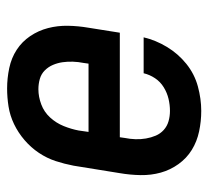

<svg xmlns="http://www.w3.org/2000/svg" viewBox="-43 -535 586 540"><g transform="rotate(-90 250.0 -265.0)"><path d="M208 8Q179 8 150.5 2Q122 -4 98.5 -18.5Q75 -33 58.5 -56Q42 -79 34.5 -106Q27 -133 27.5 -162.5Q28 -192 33 -221L54 -351Q59 -377 67 -401.5Q75 -426 90 -448.5Q105 -471 126 -489Q147 -507 171 -518.5Q195 -530 220.5 -534Q246 -538 271 -538Q300 -538 328.5 -532Q357 -526 380 -511Q403 -496 418.5 -473Q434 -450 441 -423Q448 -396 447.5 -367Q447 -338 442 -309L428 -221H134L132 -207Q129 -192 128.5 -177Q128 -162 130.5 -147.5Q133 -133 138.5 -120Q144 -107 154.5 -97.5Q165 -88 179 -84Q193 -80 208 -80Q225 -80 242 -84Q259 -88 274.5 -97.5Q290 -107 300 -122Q310 -137 314 -154H415Q407 -120 388 -88.5Q369 -57 340.5 -34Q312 -11 277 -1.5Q242 8 208 8ZM149 -309H341L343 -323Q346 -338 346.5 -353Q347 -368 345 -382Q343 -396 337.5 -409Q332 -422 322 -432Q312 -442 298 -446Q284 -450 269 -450Q248 -450 226.5 -442Q205 -434 189.5 -417Q174 -400 165.5 -379Q157 -358 153 -337Z"/></g></svg>

Font: Iosevka Curly Semibold Oblique
Style: Regular
Weight: 600
Italic angle: -9°
Monospace: yes
Designer: Belleve Invis
Foundry: Belleve Invis
Version: Version 11.1.0; ttfautohint (v1.8.3)